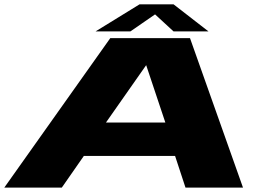

<svg xmlns="http://www.w3.org/2000/svg" viewBox="-20 -848 1218 868"><path d="M-0.5 0 478.5 -675.5H839L1078.5 0H818.5L771.5 -143H359L259.5 0ZM459 -294H727.5L641 -553H640.5ZM412 -706 611 -828.5H764.5L922.5 -706H764.5L681 -783L569.5 -706Z"/></svg>

Font: Anybody UltraExpanded ExtraBold
Style: Italic
Weight: 800
Width: 9
Italic angle: -10°
Designer: Tyler Finck
Foundry: Etcetera Type Company
Version: Version 1.010; ttfautohint (v1.8.3) -l 8 -r 50 -G 200 -x 14 